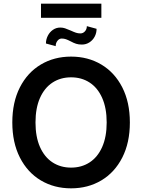

<svg xmlns="http://www.w3.org/2000/svg" viewBox="-20 -1029 784 1059"><path d="M372.1 9.8Q278.8 9.8 205.3 -33.9Q131.8 -77.6 89.8 -159.9Q47.9 -242.2 47.9 -353.5Q47.9 -465.3 89.8 -547.4Q131.8 -629.4 205.3 -673.1Q278.8 -716.8 372.1 -716.8Q465.3 -716.8 538.8 -673.1Q612.3 -629.4 654.3 -547.4Q696.3 -465.3 696.3 -353.5Q696.3 -241.7 654.3 -159.7Q612.3 -77.6 538.8 -33.9Q465.3 9.8 372.1 9.8ZM372.1 -602.5Q314 -602.5 269.5 -573.5Q225.1 -544.4 200.4 -488.5Q175.8 -432.6 175.8 -353.5Q175.8 -274.4 200.4 -218.5Q225.1 -162.6 269.5 -133.5Q314 -104.5 372.1 -104.5Q430.2 -104.5 474.6 -133.5Q519 -162.6 543.7 -218.5Q568.4 -274.4 568.4 -353.5Q568.4 -432.6 543.7 -488.5Q519 -544.4 474.6 -573.5Q430.2 -602.5 372.1 -602.5ZM431.6 -783.2Q413.1 -783.2 399.7 -787.6Q386.2 -792 370.1 -800.8Q354 -809.1 343.5 -812.7Q333 -816.4 320.3 -816.4Q306.6 -816.4 296.9 -804Q287.1 -791.5 287.1 -774.4L233.4 -789.1Q233.4 -811.5 243.7 -831.8Q253.9 -852.1 272 -864.5Q290 -877 312.5 -877Q326.7 -877 338.9 -872.8Q351.1 -868.7 370.1 -860.4Q388.2 -852.1 399.4 -848.4Q410.6 -844.7 423.8 -844.7Q438 -844.7 448.5 -856.2Q459 -867.7 459 -884.8L512.7 -870.1Q512.7 -846.7 502.2 -826.9Q491.7 -807.1 473.1 -795.2Q454.6 -783.2 431.6 -783.2ZM539.1 -930.7H206.1V-1008.8H539.1Z"/></svg>

Font: Pretendard JP SemiBold
Style: Regular
Weight: 600
Designer: Base glyphs from Inter by Rasmus Andersson; Hangeul glyphs from Noto Sans CJK(Source Han Sans) by Jang Soo-young and Kan
Foundry: Kil Hyung-jin
Version: Version 1.309